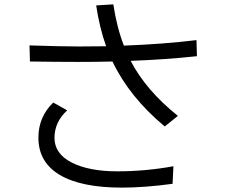

<svg xmlns="http://www.w3.org/2000/svg" viewBox="-20 -815 1040 886"><path d="M116.2 -605.5Q260.7 -600.6 345.2 -600.6Q429.7 -600.6 469.7 -601.6Q439.5 -685.5 423.8 -790L502.9 -794.9Q519.5 -686.5 551.8 -604.5Q733.4 -611.3 886.7 -629.9L888.7 -555.7Q743.2 -540 583 -534.2Q653.3 -398.4 800.8 -280.3L740.2 -231.4Q577.1 -367.2 499 -531.2Q435.5 -529.3 339.4 -529.3Q243.2 -529.3 118.2 -531.2ZM157.2 -179.7Q157.2 -275.4 225.6 -341.8L290 -305.7Q231.4 -252 231.4 -178.7Q231.4 -105.5 311 -64.9Q390.6 -24.4 521.5 -24.4Q652.3 -24.4 780.3 -47.9L776.4 33.2Q646.5 50.8 543 50.8Q354.5 50.8 255.9 -7.8Q157.2 -66.4 157.2 -179.7Z"/></svg>

Font: GenEi M Gothic v2 Regular
Style: Regular
Weight: 400
Version: Version 2.0